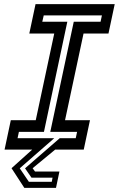

<svg xmlns="http://www.w3.org/2000/svg" viewBox="-20 -720 572 924"><path d="M97 184 35.5 89.5 135 0H2L32 -141.5H152L241 -558.5H121L151 -700H532L502 -558.5H382L293 -141.5H413L383 0H245.5L137 89.5L148.5 105.5H266L249.5 184ZM119 155H229L233 135H131.5L100.5 90L267.5 -55H344.5L351 -85.5H222L335 -615.5H464L470.5 -646H190.5L183.5 -615.5H304L191.5 -85.5H71L64.5 -55H241L75 90Z"/></svg>

Font: Tourney SemiBold
Style: Italic
Weight: 600
Italic angle: -12°
Version: Version 1.015